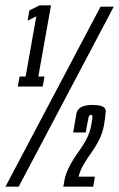

<svg xmlns="http://www.w3.org/2000/svg" viewBox="-40 -699 446 719"><path d="M26.5 -375 33.5 -412.5H56L96 -638L63.5 -621.5L70 -660L108 -679H151L103.5 -412.5H126.5L120 -375ZM-19.5 0 336.5 -674H386L30 0ZM197 0 202 -27Q205.5 -47 219 -74Q232.5 -101 256.5 -134Q278.5 -165.5 288.2 -187Q298 -208.5 302 -232.5Q307 -259 306.2 -264Q305.5 -269 300.5 -269Q293 -269 290.5 -254.8Q288 -240.5 281 -203H234Q240.5 -241 246.2 -273.5Q252 -306 306 -306Q347.5 -306 354.5 -290.5Q356.5 -286.5 356 -281.5Q354 -256.5 349.5 -231Q344.5 -201.5 330.5 -173.8Q316.5 -146 289 -108.5Q269.5 -79 262.5 -61.8Q255.5 -44.5 254 -37.5H315.5L309 0Z"/></svg>

Font: Anybody UltraCondensed Medium
Style: Italic
Weight: 500
Width: 1
Italic angle: -10°
Designer: Tyler Finck
Foundry: Etcetera Type Company
Version: Version 1.010; ttfautohint (v1.8.3) -l 8 -r 50 -G 200 -x 14 